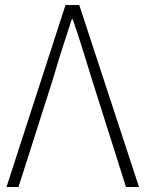

<svg xmlns="http://www.w3.org/2000/svg" viewBox="-20 -748 581 768"><path d="M6 0 242 -728H297L536 0H484L349 -426Q328 -494 311 -549Q294 -604 271 -671H267Q245 -604 227.5 -549Q210 -494 190 -426L54 0Z"/></svg>

Font: Noto Sans JP ExtraLight
Style: Regular
Weight: 250
Designer: Ryoko NISHIZUKA  (kana, bopomofo & ideographs); Paul D. Hunt (Latin, Greek & Cyrillic); Sandoll Communications , Soo-you
Foundry: Adobe
Version: Version 2.004-H2;hotconv 1.0.118;makeotfexe 2.5.65603